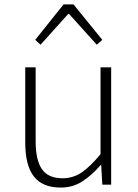

<svg xmlns="http://www.w3.org/2000/svg" viewBox="-20 -834 623 867"><path d="M254 13Q172 13 133 -37Q94 -87 94 -190V-530H141V-196Q141 -111 169.5 -70Q198 -29 262 -29Q310 -29 349 -55.5Q388 -82 434 -138V-530H482V0H442L437 -89H435Q395 -43 352 -15Q309 13 254 13ZM139 -654 267 -814H312L442 -654L417 -632L292 -771H288L163 -632Z"/></svg>

Font: Noto Sans JP ExtraLight
Style: Regular
Weight: 250
Designer: Ryoko NISHIZUKA  (kana, bopomofo & ideographs); Paul D. Hunt (Latin, Greek & Cyrillic); Sandoll Communications , Soo-you
Foundry: Adobe
Version: Version 2.004-H2;hotconv 1.0.118;makeotfexe 2.5.65603